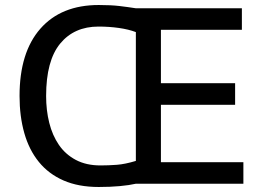

<svg xmlns="http://www.w3.org/2000/svg" viewBox="-20 -733 1059 766"><path d="M522 -605Q493 -616 454 -621.5Q415 -627 373 -627Q276 -627 220 -559Q164 -491 164 -350Q164 -293 176.5 -243Q189 -193 215 -155Q241 -117 282.5 -95Q324 -73 381 -73Q413 -73 446 -75.5Q479 -78 522 -91ZM522 0Q496 6 458 9.5Q420 13 374 13Q293 13 233.5 -13Q174 -39 135 -87Q96 -135 77 -202Q58 -269 58 -350Q58 -524 141 -618.5Q224 -713 374 -713Q423 -713 456.5 -709Q490 -705 522 -700H945V-614H622V-401H918V-315H622V-86H951V0Z"/></svg>

Font: PT Sans Caption
Style: Regular
Weight: 400
Designer: A.Korolkova, O.Umpeleva, V.Yefimov
Foundry: ParaType Ltd
Version: Version 2.004W OFL